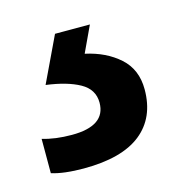

<svg xmlns="http://www.w3.org/2000/svg" viewBox="-52 -47 313 335"><g transform="rotate(-15 104.5 120.0)"><path d="M200 134Q200 185 165.5 212.5Q131 240 62 240Q26 240 4 233V171Q27 178 57 178Q118 178 118 136Q118 112 95.5 99.5Q73 87 35 82L74 0H137L115 47Q152 55 176 76.5Q200 98 200 134Z"/></g></svg>

Font: Noto Sans Ethiopic SemiCondensed Medium
Style: Regular
Weight: 500
Width: 4
Designer: Monotype Design Team
Foundry: Monotype Imaging Inc.
Version: Version 2.102; ttfautohint (v1.8.4.7-5d5b)